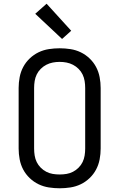

<svg xmlns="http://www.w3.org/2000/svg" viewBox="-20 -1002 640 1030"><path d="M300 8Q271 8 242 3.5Q213 -1 187 -13.5Q161 -26 139.5 -46.5Q118 -67 104.5 -92.5Q91 -118 85.5 -147Q80 -176 80 -205V-530Q80 -559 85.5 -588Q91 -617 104.5 -642.5Q118 -668 139.5 -688.5Q161 -709 187 -721.5Q213 -734 242 -738.5Q271 -743 300 -743Q329 -743 358 -738.5Q387 -734 413 -721.5Q439 -709 460.5 -688.5Q482 -668 495.5 -642.5Q509 -617 514.5 -588Q520 -559 520 -530V-205Q520 -176 514.5 -147Q509 -118 495.5 -92.5Q482 -67 460.5 -46.5Q439 -26 413 -13.5Q387 -1 358 3.5Q329 8 300 8ZM300 -66Q319 -66 337 -69Q355 -72 371.5 -80.5Q388 -89 401.5 -102.5Q415 -116 423 -132.5Q431 -149 434 -167.5Q437 -186 437 -205V-530Q437 -549 434 -567.5Q431 -586 423 -602.5Q415 -619 401.5 -632.5Q388 -646 371.5 -654.5Q355 -663 337 -666.5Q319 -670 300 -670Q281 -670 263 -666.5Q245 -663 228.5 -654.5Q212 -646 198.5 -632.5Q185 -619 177 -602.5Q169 -586 166 -567.5Q163 -549 163 -530V-205Q163 -186 166 -167.5Q169 -149 177 -132.5Q185 -116 198.5 -102.5Q212 -89 228.5 -80.5Q245 -72 263 -69Q281 -66 300 -66ZM313 -793 169 -928 230 -982 362 -837Z"/></svg>

Font: Nova Nerd Font
Style: Regular
Weight: 400
Designer: Belleve Invis
Foundry: Belleve Invis
Version: Version 24.1.4; ttfautohint (v1.8.4);Nerd Fonts 3.1.1